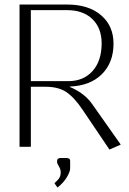

<svg xmlns="http://www.w3.org/2000/svg" viewBox="-20 -653 573 854"><path d="M222.2 162.1Q238.8 147 244.4 137.2Q250 127.4 250 112.8Q250 100.1 241.9 86.9Q233.9 73.7 233.9 67.9V63Q233.9 49.8 250 49.8H274.9Q292 49.8 292 62V96.2Q292 110.4 277.6 134.8Q263.2 159.2 235.8 181.2ZM117.2 -607.9V-292H283.2Q351.6 -292 391.8 -337.2Q432.1 -382.3 432.1 -460Q432.1 -528.3 390.9 -568.1Q349.6 -607.9 278.8 -607.9ZM291 -266.1Q356 -238.8 390.1 -189.9L517.1 -9.8L466.8 12.2L347.2 -165Q310.1 -220.2 274.7 -243.7Q239.3 -267.1 183.1 -267.1H117.2V0H66.9V-632.8H278.8Q374 -632.8 429.4 -585.4Q484.9 -538.1 484.9 -459Q484.9 -374.5 433.1 -323Q381.3 -271.5 291 -268.1Z"/></svg>

Font: Resagokr
Style: Light
Weight: 300
Designer: gluk
Foundry: gluk
Version: Version 0.95